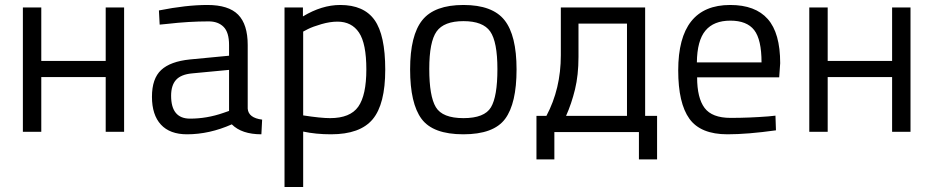

<svg xmlns="http://www.w3.org/2000/svg" viewBox="-20 -530 3753 772"><path d="M72 -500H146V-285H405V-500H479V0H405V-220H146V0H72Z M976 -349V-93Q979 -56 1034 -49L1031 10Q952 10 912 -30Q822 10 732 10Q663 10 627 -29Q591 -68 591 -141Q591 -214 628 -248.5Q665 -283 744 -291L901 -306V-349Q901 -400 879 -422Q857 -444 819 -444Q739 -444 653 -434L622 -431L619 -488Q729 -510 814 -510Q899 -510 937.5 -471Q976 -432 976 -349ZM668 -145Q668 -53 744 -53Q812 -53 878 -76L901 -84V-249L753 -235Q708 -231 688 -209Q668 -187 668 -145Z M1124 222V-500H1198V-464Q1274 -510 1348 -510Q1443 -510 1486 -449.5Q1529 -389 1529 -250Q1529 -111 1478.5 -50.5Q1428 10 1311 10Q1250 10 1199 -1V222ZM1337 -443Q1307 -443 1272.5 -433Q1238 -423 1218 -413L1199 -403V-66Q1270 -55 1307 -55Q1388 -55 1420.5 -101Q1453 -147 1453 -251Q1453 -355 1423.5 -399Q1394 -443 1337 -443Z M1629 -251Q1629 -388 1678 -449Q1727 -510 1843.5 -510Q1960 -510 2008.5 -449Q2057 -388 2057 -251Q2057 -114 2011 -52Q1965 10 1843 10Q1721 10 1675 -52Q1629 -114 1629 -251ZM1706 -253Q1706 -143 1732.5 -99Q1759 -55 1843.5 -55Q1928 -55 1954 -98.5Q1980 -142 1980 -252Q1980 -362 1951 -403.5Q1922 -445 1843.5 -445Q1765 -445 1735.5 -403.5Q1706 -362 1706 -253Z M2177 -64Q2235 -173 2235 -308V-500H2574V-64H2622V111H2549V1H2209V111H2137V-64ZM2306 -301Q2306 -228 2292 -170.5Q2278 -113 2256 -64H2501V-435H2306Z M3069 -62 3098 -65 3100 -6Q2986 10 2905 10Q2797 10 2752 -52.5Q2707 -115 2707 -247Q2707 -510 2916 -510Q3017 -510 3067 -453.5Q3117 -397 3117 -276L3113 -219H2783Q2783 -136 2813 -96Q2843 -56 2917.5 -56Q2992 -56 3069 -62ZM3042 -279Q3042 -371 3012.5 -409Q2983 -447 2916.5 -447Q2850 -447 2816.5 -407Q2783 -367 2782 -279Z M3234 -500H3308V-285H3567V-500H3641V0H3567V-220H3308V0H3234Z"/></svg>

Font: Titillium Web[RUS by Daymarius]
Style: Regular
Weight: 400
Designer: Cyrillization by Daymarius
Foundry: Cyrillization by Daymarius
Version: Version 1.002 September 11, 2018